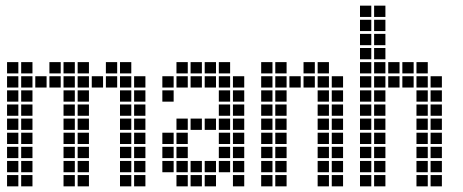

<svg xmlns="http://www.w3.org/2000/svg" viewBox="-20 -665 1640 680"><path d="M5 -445V-405H45V-445ZM5 -395V-355H45V-395ZM5 -345V-305H45V-345ZM5 -295V-255H45V-295ZM5 -245V-205H45V-245ZM5 -195V-155H45V-195ZM5 -145V-105H45V-145ZM5 -95V-55H45V-95ZM5 -45V-5H45V-45ZM55 -45V-5H95V-45ZM55 -95V-55H95V-95ZM55 -145V-105H95V-145ZM55 -195V-155H95V-195ZM55 -245V-205H95V-245ZM55 -295V-255H95V-295ZM55 -345V-305H95V-345ZM55 -395V-355H95V-395ZM55 -445V-405H95V-445ZM205 -445V-405H245V-445ZM205 -395V-355H245V-395ZM205 -345V-305H245V-345ZM205 -295V-255H245V-295ZM205 -245V-205H245V-245ZM205 -195V-155H245V-195ZM205 -145V-105H245V-145ZM205 -95V-55H245V-95ZM205 -45V-5H245V-45ZM255 -45V-5H295V-45ZM255 -95V-55H295V-95ZM255 -145V-105H295V-145ZM255 -195V-155H295V-195ZM255 -245V-205H295V-245ZM255 -295V-255H295V-295ZM255 -345V-305H295V-345ZM255 -395V-355H295V-395ZM255 -445V-405H295V-445ZM405 -445V-405H445V-445ZM405 -395V-355H445V-395ZM405 -345V-305H445V-345ZM405 -295V-255H445V-295ZM405 -245V-205H445V-245ZM405 -195V-155H445V-195ZM405 -145V-105H445V-145ZM405 -95V-55H445V-95ZM405 -45V-5H445V-45ZM455 -45V-5H495V-45ZM455 -95V-55H495V-95ZM455 -145V-105H495V-145ZM455 -195V-155H495V-195ZM455 -245V-205H495V-245ZM455 -295V-255H495V-295ZM455 -345V-305H495V-345ZM455 -395V-355H495V-395ZM155 -445V-405H195V-445ZM355 -445V-405H395V-445ZM105 -395V-355H145V-395ZM155 -395V-355H195V-395ZM305 -395V-355H345V-395ZM355 -395V-355H395V-395Z M555 -95V-55H595V-95ZM555 -145V-105H595V-145ZM555 -195V-155H595V-195ZM605 -245V-205H645V-245ZM605 -195V-155H645V-195ZM605 -145V-105H645V-145ZM605 -95V-55H645V-95ZM605 -45V-5H645V-45ZM655 -95V-55H695V-95ZM705 -95V-55H745V-95ZM705 -45V-5H745V-45ZM655 -45V-5H695V-45ZM755 -95V-55H795V-95ZM755 -145V-105H795V-145ZM755 -195V-155H795V-195ZM755 -245V-205H795V-245ZM755 -295V-255H795V-295ZM805 -45V-5H845V-45ZM805 -95V-55H845V-95ZM805 -145V-105H845V-145ZM805 -195V-155H845V-195ZM805 -245V-205H845V-245ZM805 -295V-255H845V-295ZM755 -345V-305H795V-345ZM755 -395V-355H795V-395ZM805 -395V-355H845V-395ZM805 -345V-305H845V-345ZM755 -445V-405H795V-445ZM705 -445V-405H745V-445ZM655 -445V-405H695V-445ZM605 -445V-405H645V-445ZM555 -395V-355H595V-395ZM655 -245V-205H695V-245ZM705 -245V-205H745V-245ZM555 -345V-305H595V-345ZM605 -395V-355H645V-395ZM655 -395V-355H695V-395ZM705 -395V-355H745V-395Z M905 -445V-405H945V-445ZM905 -395V-355H945V-395ZM905 -345V-305H945V-345ZM905 -295V-255H945V-295ZM905 -245V-205H945V-245ZM905 -195V-155H945V-195ZM905 -145V-105H945V-145ZM905 -95V-55H945V-95ZM905 -45V-5H945V-45ZM955 -45V-5H995V-45ZM955 -95V-55H995V-95ZM955 -145V-105H995V-145ZM955 -195V-155H995V-195ZM955 -245V-205H995V-245ZM955 -295V-255H995V-295ZM955 -345V-305H995V-345ZM955 -395V-355H995V-395ZM955 -445V-405H995V-445ZM1055 -445V-405H1095V-445ZM1105 -445V-405H1145V-445ZM1155 -395V-355H1195V-395ZM1155 -345V-305H1195V-345ZM1155 -295V-255H1195V-295ZM1155 -245V-205H1195V-245ZM1155 -195V-155H1195V-195ZM1155 -145V-105H1195V-145ZM1155 -95V-55H1195V-95ZM1155 -45V-5H1195V-45ZM1105 -395V-355H1145V-395ZM1105 -345V-305H1145V-345ZM1105 -295V-255H1145V-295ZM1105 -245V-205H1145V-245ZM1105 -195V-155H1145V-195ZM1105 -145V-105H1145V-145ZM1105 -95V-55H1145V-95ZM1105 -45V-5H1145V-45ZM1055 -395V-355H1095V-395ZM1005 -395V-355H1045V-395Z M1305 -495V-455H1345V-495ZM1305 -445V-405H1345V-445ZM1305 -395V-355H1345V-395ZM1305 -345V-305H1345V-345ZM1305 -295V-255H1345V-295ZM1305 -245V-205H1345V-245ZM1305 -195V-155H1345V-195ZM1305 -145V-105H1345V-145ZM1305 -95V-55H1345V-95ZM1305 -45V-5H1345V-45ZM1255 -45V-5H1295V-45ZM1255 -95V-55H1295V-95ZM1255 -145V-105H1295V-145ZM1255 -195V-155H1295V-195ZM1255 -245V-205H1295V-245ZM1255 -295V-255H1295V-295ZM1255 -345V-305H1295V-345ZM1255 -395V-355H1295V-395ZM1255 -445V-405H1295V-445ZM1255 -495V-455H1295V-495ZM1255 -545V-505H1295V-545ZM1255 -595V-555H1295V-595ZM1305 -595V-555H1345V-595ZM1305 -545V-505H1345V-545ZM1405 -445V-405H1445V-445ZM1355 -445V-405H1395V-445ZM1455 -445V-405H1495V-445ZM1455 -395V-355H1495V-395ZM1455 -345V-305H1495V-345ZM1455 -295V-255H1495V-295ZM1455 -245V-205H1495V-245ZM1455 -195V-155H1495V-195ZM1455 -145V-105H1495V-145ZM1455 -95V-55H1495V-95ZM1455 -45V-5H1495V-45ZM1505 -395V-355H1545V-395ZM1505 -345V-305H1545V-345ZM1505 -295V-255H1545V-295ZM1505 -245V-205H1545V-245ZM1505 -195V-155H1545V-195ZM1505 -145V-105H1545V-145ZM1505 -95V-55H1545V-95ZM1505 -45V-5H1545V-45ZM1355 -395V-355H1395V-395ZM1405 -395V-355H1445V-395ZM1255 -645V-605H1295V-645ZM1305 -645V-605H1345V-645Z"/></svg>

Font: Nose Transport 13 Square
Style: Regular
Weight: 400
Designer: Nico Rohrbach
Foundry: Nose
Version: Version 1.400;Glyphs 3.2.3 (3260)